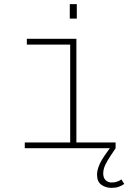

<svg xmlns="http://www.w3.org/2000/svg" viewBox="-20 -718 640 930"><path d="M100 0V-28H320V-502H110V-530H350V-28H540V0ZM318 -628V-698H352V-628ZM520 192Q492 192 471 177Q450 162 450 128Q450 86 492 28L514 -3L540 0L516 36Q501 58 490.5 79.5Q480 101 480 122Q480 144 492 155Q504 166 520 166Q535 166 547 162Q559 158 568 151L582 173Q569 182 554.5 187Q540 192 520 192Z"/></svg>

Font: Geist Mono Thin
Style: Regular
Weight: 100
Monospace: yes
Designer: Basement.studio, Andrés Briganti, Mateo Zaragoza
Foundry: Basement.studio, Vercel, Andrés Briganti, Guido Ferreyra, Mateo Zaragoza
Version: Version 1.500; ttfautohint (v1.8.4.7-5d5b)